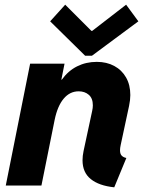

<svg xmlns="http://www.w3.org/2000/svg" viewBox="-20 -800 625 828"><path d="M335.9 -108.9Q335.9 -127.4 340.3 -148.4L377.4 -321.3Q380.4 -334.5 380.4 -345.7Q380.4 -376 363 -391.1Q345.7 -406.2 319.3 -406.2Q281.2 -406.2 254.6 -374.5Q228 -342.8 215.8 -283.7L158.7 0H4.9L109.9 -525.4H258.3L244.6 -456.5H246.6Q273.9 -494.6 312.5 -513.9Q351.1 -533.2 397.5 -533.2Q439.9 -533.2 472.7 -515.6Q505.4 -498 523.7 -465.8Q542 -433.6 542 -390.1Q542 -369.1 536.6 -343.3L500.5 -174.8Q497.6 -161.6 497.6 -151.9Q497.6 -136.7 504.4 -129.2Q511.2 -121.6 524.9 -118.7L472.7 7.8Q407.2 1 371.6 -27.6Q335.9 -56.2 335.9 -108.9ZM196.3 -708 261.2 -779.8 374 -667H377.9L523.9 -779.8L576.7 -708L376.5 -559.6H347.2Z"/></svg>

Font: Reddit Sans Fudge ExBold Italic
Style: Regular
Weight: 800
Italic angle: -11.25°
Designer: Stephen Hutchings
Version: Version 1.013